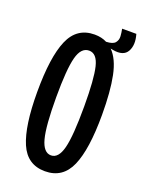

<svg xmlns="http://www.w3.org/2000/svg" viewBox="-120 -653 544 723"><g transform="rotate(20 152.0 -292.0)"><path d="M152 10Q81 10 52 -57.5Q23 -125 23 -261Q23 -401 52.5 -469.5Q82 -538 153 -538Q181 -538 202 -527Q229 -528 238 -539Q247 -550 246 -565Q245 -580 242 -594H299Q311 -553 296 -526Q281 -499 237 -507L227 -509Q257 -479 269.5 -418Q282 -357 282 -263Q282 -125 252.5 -57.5Q223 10 152 10ZM153 -54Q183 -54 195.5 -103Q208 -152 208 -270Q208 -380 196.5 -427Q185 -474 154 -474Q122 -474 109.5 -426.5Q97 -379 97 -267Q97 -151 110 -102.5Q123 -54 153 -54Z"/></g></svg>

Font: Bricolage Grotesque 96pt Condensed Light
Style: Regular
Weight: 300
Width: 3
Designer: Mathieu Triay
Foundry: Atelier Triay
Version: Version 1.001; ttfautohint (v1.8.4.7-5d5b);gftools[0.9.33.de